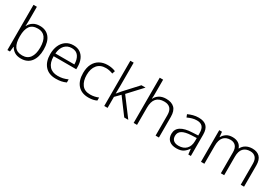

<svg xmlns="http://www.w3.org/2000/svg" viewBox="58 -1772 4031 2795"><g transform="rotate(30 2073.5 -375.0)"><path d="M144 -550Q144 -521 143 -488.5Q142 -456 141 -436H144Q164 -481 210 -511.5Q256 -542 325 -542Q427 -542 484.5 -472.5Q542 -403 542 -267Q542 -141 484.5 -65.5Q427 10 317 10Q250 10 207.5 -17.5Q165 -45 145 -86H141L130 0H87V-760H144ZM318 -493Q225 -493 184.5 -435Q144 -377 144 -267V-260Q144 -152 182.5 -95.5Q221 -39 311 -39Q396 -39 439.5 -98.5Q483 -158 483 -268Q483 -493 318 -493Z M889 -542Q957 -542 1002.5 -510.5Q1048 -479 1071.5 -424Q1095 -369 1095 -298V-259H715Q715 -153 764.5 -96.5Q814 -40 906 -40Q955 -40 992 -48.5Q1029 -57 1073 -76V-24Q1033 -6 994 2Q955 10 904 10Q784 10 720 -63Q656 -136 656 -262Q656 -343 683.5 -406Q711 -469 763 -505.5Q815 -542 889 -542ZM888 -494Q815 -494 769.5 -445Q724 -396 717 -306H1036Q1036 -390 999.5 -442Q963 -494 888 -494Z M1452 10Q1335 10 1271.5 -62Q1208 -134 1208 -263Q1208 -353 1240 -415Q1272 -477 1329.5 -509.5Q1387 -542 1464 -542Q1502 -542 1536 -535Q1570 -528 1596 -516L1580 -467Q1553 -478 1522 -484.5Q1491 -491 1463 -491Q1368 -491 1317.5 -430Q1267 -369 1267 -264Q1267 -164 1312 -102.5Q1357 -41 1452 -41Q1491 -41 1526 -49Q1561 -57 1589 -69V-18Q1563 -5 1529.5 2.5Q1496 10 1452 10Z M1771 -374Q1771 -342 1770 -307.5Q1769 -273 1769 -240H1770Q1783 -255 1799.5 -275Q1816 -295 1831 -312L2033 -532H2102L1891 -304L2119 0H2051L1852 -267L1771 -185V0H1715V-760H1771Z M2266 -517Q2266 -496 2265 -477Q2264 -458 2262 -440H2266Q2287 -484 2332.5 -513Q2378 -542 2446 -542Q2538 -542 2586 -495Q2634 -448 2634 -348V0H2578V-344Q2578 -420 2543 -456.5Q2508 -493 2441 -493Q2266 -493 2266 -290V0H2209V-760H2266Z M2993 -541Q3083 -541 3127 -497Q3171 -453 3171 -358V0H3128L3118 -90H3115Q3086 -45 3044.5 -17.5Q3003 10 2929 10Q2852 10 2808 -28.5Q2764 -67 2764 -139Q2764 -219 2829 -260.5Q2894 -302 3018 -307L3115 -312V-349Q3115 -427 3083.5 -460Q3052 -493 2991 -493Q2950 -493 2912 -482Q2874 -471 2836 -453L2818 -499Q2856 -517 2900.5 -529Q2945 -541 2993 -541ZM3025 -265Q2923 -260 2873.5 -229.5Q2824 -199 2824 -139Q2824 -89 2854.5 -63.5Q2885 -38 2939 -38Q3022 -38 3068 -85.5Q3114 -133 3115 -217V-269Z M3897 -542Q3976 -542 4020.5 -497Q4065 -452 4065 -355V0H4009V-353Q4009 -424 3976.5 -458.5Q3944 -493 3889 -493Q3813 -493 3772 -448.5Q3731 -404 3731 -311V0H3675V-353Q3675 -424 3642.5 -458.5Q3610 -493 3555 -493Q3479 -493 3438.5 -446Q3398 -399 3398 -302V0H3341V-532H3387L3395 -448H3399Q3419 -487 3459.5 -514.5Q3500 -542 3563 -542Q3621 -542 3661 -517Q3701 -492 3718 -443H3721Q3744 -490 3789.5 -516Q3835 -542 3897 -542Z"/></g></svg>

Font: RS Noto Sans Light
Style: Regular
Weight: 300
Designer: Monotype Design Team
Foundry: Monotype Imaging Inc.
Version: Version 3.10